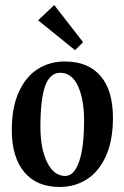

<svg xmlns="http://www.w3.org/2000/svg" viewBox="-20 -730 495 765"><path d="M430 -260Q430 -170 402 -108Q374 -46 326 -15.5Q278 15 218 15Q126 15 76.5 -44.5Q27 -104 27 -212Q27 -302 55 -363.5Q83 -425 130.5 -455Q178 -485 238 -485Q331 -485 380.5 -427.5Q430 -370 430 -260ZM141 -224Q141 -139 167.5 -84Q194 -29 240 -29Q275 -29 295 -85.5Q315 -142 315 -250Q315 -335 290.5 -387.5Q266 -440 220 -440Q179 -440 160 -387.5Q141 -335 141 -224ZM311 -562 279 -530 132 -649 196 -710Z"/></svg>

Font: Gupter
Style: Bold
Weight: 700
Designer: Octavio Pardo
Version: Version 1.000